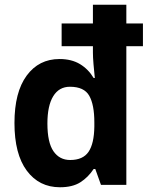

<svg xmlns="http://www.w3.org/2000/svg" viewBox="-20 -780 636 810"><path d="M233 10Q145 10 93 -60Q41 -130 41 -261Q41 -391 92.5 -461Q144 -531 231 -531Q282 -531 317.5 -509.5Q353 -488 375 -451H380Q377 -479 374.5 -509Q372 -539 372 -558V-585H240V-681H372V-760H513V-681H583V-585H513V0H406L382 -67H375Q352 -32 319 -11Q286 10 233 10ZM276 -105Q330 -105 353.5 -139.5Q377 -174 378 -246V-264Q378 -338 356.5 -376Q335 -414 275 -414Q229 -414 204.5 -374Q180 -334 180 -259Q180 -179 205.5 -142Q231 -105 276 -105Z"/></svg>

Font: Noto Sans Gujarati SemiCondensed
Style: Bold
Weight: 700
Width: 4
Designer: Jelle Bosma - Monotype Design Team, Universal Thirst
Foundry: Monotype Imaging Inc.
Version: Version 2.106; ttfautohint (v1.8.4.7-5d5b)